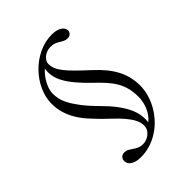

<svg xmlns="http://www.w3.org/2000/svg" viewBox="-209 -762 924 924"><g transform="rotate(-45 253.0 -299.5)"><path d="M127.9 18.6Q127.4 6.3 135.3 -2.7Q143.1 -11.7 157.7 -11.7Q170.4 -11.7 180.2 -6.1Q189.9 -0.5 199.7 6.3Q209.5 13.2 221.4 18.8Q233.4 24.4 250 24.4Q260.7 24.4 272.5 20.5Q284.2 16.6 293.9 9Q303.7 1.5 310.1 -9.5Q316.4 -20.5 316.9 -33.7Q317.4 -56.6 305.7 -78.6Q293.9 -100.6 275.6 -121.8Q257.3 -143.1 234.9 -164.1Q212.4 -185.1 191.4 -206.1Q167.5 -230.5 146.2 -254.4Q125 -278.3 109.4 -304.7Q93.8 -331.1 84.7 -360.6Q75.7 -390.1 75.7 -425.3Q75.7 -466.8 94.5 -508.5Q113.3 -550.3 145.8 -584Q178.2 -617.7 221.4 -638.7Q264.6 -659.7 313.5 -659.7Q331.5 -659.7 344.5 -655.8Q357.4 -651.9 365.7 -645.8Q374 -639.6 377.9 -632.6Q381.8 -625.5 381.8 -618.7Q381.8 -608.4 374.3 -600.3Q366.7 -592.3 353.5 -592.3Q341.3 -592.3 332 -596.9Q322.8 -601.6 313.7 -607.2Q304.7 -612.8 293.5 -617.4Q282.2 -622.1 265.6 -622.1Q253.4 -622.1 241.7 -618.2Q230 -614.3 220.9 -607.2Q211.9 -600.1 206.1 -590.8Q200.2 -581.5 200.2 -570.3Q200.2 -553.2 206.8 -537.1Q213.4 -521 228.5 -501.7Q243.7 -482.4 268.3 -458Q293 -433.6 329.1 -400.4Q357.4 -374.5 378.2 -349.1Q398.9 -323.7 412.6 -297.4Q426.3 -271 432.9 -243.4Q439.5 -215.8 439.5 -185.5Q439.5 -156.2 431.2 -126.5Q422.9 -96.7 407.5 -69.1Q392.1 -41.5 370.4 -17.6Q348.6 6.3 321.8 23.9Q294.9 41.5 263.4 51.8Q231.9 62 197.3 61.5Q166.5 61.5 147.7 50Q128.9 38.6 127.9 18.6ZM341.8 -32.2Q355.5 -43.5 365.7 -57.9Q376 -72.3 382.6 -88.1Q389.2 -104 392.3 -120.6Q395.5 -137.2 395.5 -152.8Q395.5 -186 388.7 -212.4Q381.8 -238.8 368.2 -262.2Q354.5 -285.6 334.2 -308.1Q314 -330.6 287.6 -355.5Q251.5 -390.1 227.5 -418.9Q203.6 -447.8 189.9 -473.1Q176.3 -498.5 172.6 -521.5Q168.9 -544.4 172.9 -567.4Q162.1 -558.1 151.6 -545.2Q141.1 -532.2 132.8 -517.3Q124.5 -502.4 119.1 -486.6Q113.8 -470.7 113.8 -455.6Q113.8 -440.9 116.9 -422.9Q120.1 -404.8 132.1 -380.9Q144 -356.9 167.5 -325.7Q190.9 -294.4 231.4 -253.4Q266.1 -218.8 288.6 -189.2Q311 -159.7 324 -132.8Q336.9 -106 340.8 -81.3Q344.7 -56.6 341.8 -32.2Z"/></g></svg>

Font: Varendra
Style: Regular
Weight: 400
Designer: Jacob Thomas
Foundry: Bangla Type Foundry
Version: Version 1.008